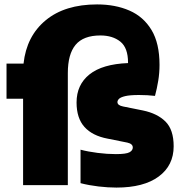

<svg xmlns="http://www.w3.org/2000/svg" viewBox="-20 -838 820 869"><path d="M9.5 -391V-550H86.5Q100 -674.5 186.8 -746.2Q273.5 -818 419.5 -818Q502 -818 565.8 -790.2Q629.5 -762.5 665.8 -702.2Q702 -642 702 -544.5Q702 -507.5 696.2 -472.5Q690.5 -437.5 681.5 -404Q665.5 -406 646.8 -407Q628 -408 609.5 -408Q568 -408 547 -403Q526 -398 518.8 -390.8Q511.5 -383.5 511.5 -376Q511.5 -361 537.5 -356L627 -338Q692 -324.5 729 -287.8Q766 -251 766 -176Q766 -89 698.2 -39Q630.5 11 507 11Q469 11 426.2 6Q383.5 1 344.5 -9V-160.5Q378.5 -151.5 421.8 -146Q465 -140.5 504.5 -140.5Q551 -140.5 566 -148.8Q581 -157 581 -170.5Q581 -187 556.5 -192.5L467 -210.5Q398 -223.5 362.2 -263.5Q326.5 -303.5 326.5 -374Q326.5 -454.5 385 -501.2Q443.5 -548 559.5 -552.5V-554.5Q559.5 -621.5 524.8 -649.5Q490 -677.5 434.5 -677.5Q357.5 -677.5 322.2 -635.2Q287 -593 287 -507.5V0H84.5V-391Z"/></svg>

Font: Encode Sans SmCnd Black
Style: Regular
Weight: 900
Width: 4
Designer: Multiple Designers
Foundry: Impallari Type
Version: Version 3.002; ttfautohint (v1.8.3) -l 8 -r 50 -G 200 -x 14 